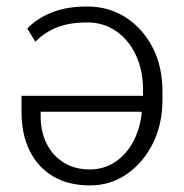

<svg xmlns="http://www.w3.org/2000/svg" viewBox="-20 -558 562 588"><path d="M254.9 9.8Q189.5 9.8 142.8 -17.8Q96.2 -45.4 71 -95.9Q45.9 -146.5 45.9 -215.3V-264.6H418Q418 -268.6 418 -272.5Q418 -276.4 418 -286.1Q417.5 -343.8 395.8 -389.9Q374 -436 335.7 -462.6Q297.4 -489.3 247.1 -489.3Q192.4 -489.3 154.1 -473.9Q115.7 -458.5 88.4 -430.2L63.5 -470.7Q92.8 -501.5 138.4 -519.8Q184.1 -538.1 247.1 -538.1Q313.5 -538.1 365.5 -504.4Q417.5 -470.7 447.5 -412.4Q477.5 -354 477.5 -279.3V-252.4Q477.5 -176.8 447.5 -117.4Q417.5 -58.1 366.9 -23.9Q316.4 10.3 254.9 9.8ZM254.9 -39.1Q297.9 -39.1 332 -61.5Q366.2 -84 387.5 -123.3Q408.7 -162.6 414.1 -212.9L412.6 -215.8H104.5V-201.2Q104.5 -154.8 122.8 -118.2Q141.1 -81.5 174.8 -60.3Q208.5 -39.1 254.9 -39.1Z"/></svg>

Font: Roboto Slab LO Light
Style: Regular
Weight: 300
Designer: Google
Version: Version 2.000